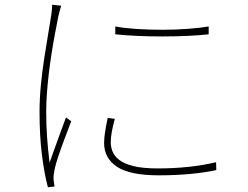

<svg xmlns="http://www.w3.org/2000/svg" viewBox="-20 -762 1040 806"><path d="M464 -651Q500 -644 552 -640.5Q604 -637 661 -637Q718 -637 770 -641Q822 -645 856 -651V-618Q822 -614 770 -611.5Q718 -609 661 -609Q604 -609 551.5 -611.5Q499 -614 464 -618ZM462 -263Q454 -234 449.5 -209.5Q445 -185 445 -164Q445 -146 452 -127Q459 -108 479.5 -91.5Q500 -75 539 -65Q578 -55 642 -55Q710 -55 771 -61.5Q832 -68 887 -81L888 -48Q843 -38 780.5 -32Q718 -26 647 -26Q525 -26 471 -62Q417 -98 417 -162Q417 -182 421 -207.5Q425 -233 432 -267ZM237 -738Q235 -732 233 -725Q231 -718 229 -710.5Q227 -703 225 -694Q218 -658 210.5 -618.5Q203 -579 196.5 -537.5Q190 -496 185 -454Q180 -412 177 -371.5Q174 -331 174 -293Q174 -235 177.5 -186.5Q181 -138 188 -79Q198 -107 210.5 -142Q223 -177 235.5 -211Q248 -245 257 -269L279 -253Q268 -224 253 -184.5Q238 -145 225.5 -108Q213 -71 209 -50Q207 -40 205.5 -28.5Q204 -17 205 -7Q206 0 207 8Q208 16 209 21L181 24Q166 -32 156 -112Q146 -192 146 -293Q146 -347 151.5 -404Q157 -461 165.5 -516Q174 -571 182 -618Q190 -665 195 -698Q197 -712 198 -722.5Q199 -733 199 -742Z"/></svg>

Font: Noto Sans JP
Style: Regular
Weight: 100
Designer: Ryoko NISHIZUKA 西塚涼子 (kana, bopomofo & ideographs); Paul D. Hunt (Latin, Greek & Cyrillic); Sandoll Communications 산돌커뮤니
Foundry: Adobe
Version: Version 2.004;hotconv 1.0.118;makeotfexe 2.5.65603